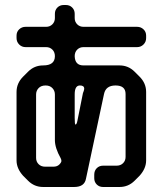

<svg xmlns="http://www.w3.org/2000/svg" viewBox="-20 -642 649 766"><path d="M124 -12V-265Q124 -280 134 -290.5Q144 -301 162 -301Q179 -301 189 -290.5Q199 -280 199 -265V-83Q199 -52 222 -11Q225 -5 225 0Q225 6 216.5 14.5Q208 23 193 23H160Q144 23 134 13Q124 3 124 -12ZM311 -271 289 -161Q286 -145 281 -145Q278 -145 278 -172V-266Q278 -301 299 -301Q316 -301 316 -288Q316 -284 313 -276ZM72 59 92 79Q117 104 152 104H276Q317 104 323 71L395 -267Q402 -301 441 -301Q481 -301 481 -267V-16Q481 -1 471 9Q461 19 445 19H391Q376 19 366 29Q356 39 356 55V69Q356 84 366 94Q376 104 391 104H457Q492 104 517 79L537 59Q563 30 563 -2V-275Q563 -310 537 -336L517 -356Q492 -381 457 -381H313Q279 -381 278 -418Q278 -434 288 -444Q298 -454 313 -454H527Q542 -454 552.5 -464.5Q563 -475 563 -490V-500Q563 -515 552.5 -525Q542 -535 527 -535H313Q298 -535 288 -545Q278 -555 278 -570V-587Q278 -602 268 -612Q258 -622 243 -622H234Q219 -622 209 -612Q199 -602 199 -587V-570Q199 -555 189 -545Q179 -535 164 -535H82Q67 -535 56.5 -525Q46 -515 46 -500V-490Q46 -475 56.5 -464.5Q67 -454 82 -454H164Q179 -454 189 -444Q199 -434 199 -418Q199 -381 152 -381Q117 -381 92 -356L72 -336Q46 -310 46 -275V-2Q46 30 72 59Z"/></svg>

Font: WDXL Lubrifont JP N
Style: Regular
Weight: 400
Designer: [WDXL Lubrifont] Copyright 2020-2022 (c) NightFurySL2001, Skr-ZERO; [ZCOOL QingKe HuangYou] Copyright 2018-2022 (c) The 
Version: Version 2.001;hotconv 1.1.1;makeotfexe 2.6.0